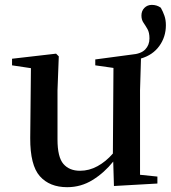

<svg xmlns="http://www.w3.org/2000/svg" viewBox="-20 -758 707 794"><path d="M451.2 11.2 448.2 -89.8Q411.1 -43.5 363 -13.7Q314.9 16.1 257.8 16.1Q185.1 16.1 144.8 -29.3Q104.5 -74.7 105 -187L107.9 -476.1L29.8 -487.8V-515.1L211.9 -536.1L223.1 -524.9L217.8 -384.8V-181.2Q217.8 -108.4 242.2 -80.1Q266.6 -51.8 311 -51.8Q348.6 -51.8 383.3 -70.8Q418 -89.8 446.8 -123L449.2 -477.1L374 -487.8V-512.2L523.9 -532.2Q563 -535.2 580.6 -553.5Q598.1 -571.8 598.1 -599.1Q598.1 -623.5 589.8 -637.9Q581.5 -652.3 573.2 -664.3Q564.9 -676.3 564.9 -693.8Q564.9 -712.9 577.1 -725.3Q589.4 -737.8 607.9 -737.8Q628.9 -737.8 645 -726.1Q653.8 -710.4 659.9 -693.1Q666 -675.8 666 -653.8Q666 -605.5 638.9 -567.9Q611.8 -530.3 563 -516.1L559.1 -384.8V-35.2L630.9 -27.8V1Z"/></svg>

Font: Source Han Serif TW SemiBold
Style: Regular
Weight: 600
Designer: Ryoko NISHIZUKA Ë•øÂ°öÊ∂ºÂ≠ê (kana & ideographs); Frank Grie√ühammer (Latin, Greek & Cyrillic); Wenlong ZHANG Âº†ÊñáÈæô 
Foundry: Adobe
Version: Version 2.003;hotconv 1.1.1;makeotfexe 2.6.0